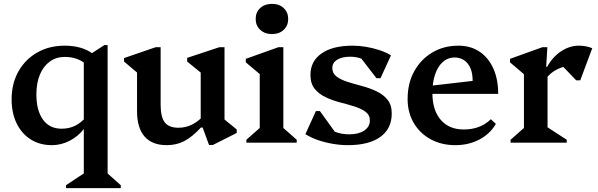

<svg xmlns="http://www.w3.org/2000/svg" viewBox="-20 -737 3088 992"><path d="M248 13Q186 13 139 -16.5Q92 -46 66 -99.5Q40 -153 40 -224Q40 -305 75 -367.5Q110 -430 172 -465.5Q234 -501 314 -501Q404 -501 460 -459V-365Q434 -404 398 -423.5Q362 -443 315 -443Q271 -443 238 -419.5Q205 -396 186.5 -352.5Q168 -309 168 -249Q168 -166 202 -119Q236 -72 298 -72Q337 -72 368.5 -87.5Q400 -103 428 -136V-73H415Q385 -33 340.5 -10Q296 13 248 13ZM321 235V220L428 149L413 175V-435L519 -504H536V173L520 145L604 220V235Z M842 13Q766 13 727 -31.5Q688 -76 688 -163V-402L731 -326L621 -419V-437L784 -493H810V-195Q810 -132 831.5 -104.5Q853 -77 902 -77Q939 -77 971.5 -93Q1004 -109 1034 -141V-79H1019Q974 -30 933 -8.5Q892 13 842 13ZM1060 12 1027 -78H1017V-402L1060 -327L947 -419V-438L1113 -493H1140V-90L1098 -154L1203 -68V-50L1080 12Z M1253 0V-15L1338 -90L1322 -62V-387L1365 -318L1250 -415V-433L1418 -493H1444V-61L1429 -89L1513 -15V0ZM1385 -561Q1348 -561 1324.5 -583Q1301 -605 1301 -639Q1301 -674 1324.5 -695.5Q1348 -717 1385 -717Q1423 -717 1446 -695Q1469 -673 1469 -639Q1469 -605 1446 -583Q1423 -561 1385 -561Z M1777 13Q1739 13 1698.5 6Q1658 -1 1622 -13.5Q1586 -26 1558 -44L1612 -163H1633L1739 -16H1659L1655 -99Q1676 -71 1709 -57Q1742 -43 1785 -43Q1833 -43 1862 -62.5Q1891 -82 1891 -115Q1891 -143 1868.5 -159.5Q1846 -176 1811 -187Q1776 -198 1737 -208Q1698 -218 1663 -234.5Q1628 -251 1606 -278Q1584 -305 1584 -350Q1584 -421 1641.5 -461Q1699 -501 1801 -501Q1836 -501 1871.5 -495Q1907 -489 1940.5 -478Q1974 -467 2000 -451L1946 -333H1925L1814 -477H1900L1903 -395Q1886 -418 1855 -431Q1824 -444 1790 -444Q1747 -444 1722 -428.5Q1697 -413 1697 -386Q1697 -358 1719 -341.5Q1741 -325 1776 -314Q1811 -303 1850.5 -292.5Q1890 -282 1925 -265.5Q1960 -249 1982 -222Q2004 -195 2004 -151Q2004 -72 1945 -29.5Q1886 13 1777 13Z M2333 13Q2261 13 2205 -17.5Q2149 -48 2117.5 -102Q2086 -156 2086 -225Q2086 -307 2120 -368.5Q2154 -430 2213 -465.5Q2272 -501 2349 -501Q2411 -501 2457 -470.5Q2503 -440 2528.5 -384Q2554 -328 2554 -252H2172V-290L2422 -319Q2422 -377 2396.5 -408.5Q2371 -440 2328 -440Q2294 -440 2268 -417Q2242 -394 2228 -352.5Q2214 -311 2214 -257Q2214 -168 2257 -118Q2300 -68 2376 -68Q2462 -68 2516 -121L2542 -97Q2512 -45 2456.5 -16Q2401 13 2333 13Z M2618 0V-15L2703 -90L2687 -62V-385L2730 -317L2615 -415V-433L2782 -493H2808L2802 -392H2809V-61L2794 -89L2908 -15V0ZM2799 -327 2794 -392H2807Q2835 -443 2879 -472Q2923 -501 2970 -501Q3008 -501 3040 -488L2978 -322H2957L2859 -424L2955 -400Q2903 -400 2862 -380.5Q2821 -361 2799 -327Z"/></svg>

Font: Platypi Light Medium
Style: Regular
Weight: 500
Version: Version 1.200